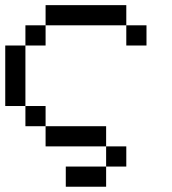

<svg xmlns="http://www.w3.org/2000/svg" viewBox="-20 -635 655 732"><path d="M230.8 0H384.6V76.9H230.8ZM384.6 -76.9H461.5V0H384.6ZM153.8 -153.8H384.6V-76.9H153.8ZM76.9 -230.8H153.8V-153.8H76.9ZM76.9 -461.5V-230.8H0V-461.5ZM153.8 -538.5V-461.5H76.9V-538.5ZM461.5 -538.5H538.5V-461.5H461.5ZM153.8 -615.4H461.5V-538.5H153.8Z"/></svg>

Font: Mintsoda - Lime Green 13x16
Style: Regular
Weight: 400
Designer: Mintsoda-15
Version: Version 1.0